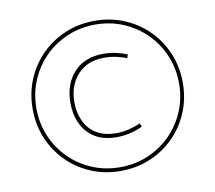

<svg xmlns="http://www.w3.org/2000/svg" viewBox="-76 -771 964 859"><g transform="rotate(-10 406.0 -342.0)"><path d="M406 -1Q334 -1 272 -27Q210 -53 163.5 -99.5Q117 -146 91 -208Q65 -270 65 -342Q65 -414 91 -476Q117 -538 163.5 -584.5Q210 -631 272 -657Q334 -683 406 -683Q478 -683 540 -657Q602 -631 648.5 -584.5Q695 -538 721 -476Q747 -414 747 -342Q747 -270 721 -208Q695 -146 648.5 -99.5Q602 -53 540 -27Q478 -1 406 -1ZM414 -153Q355 -153 315.5 -177.5Q276 -202 256 -244.5Q236 -287 236 -339Q236 -425 285 -478Q334 -531 418 -531Q450 -531 479.5 -524Q509 -517 527 -509L521 -493Q505 -500 477.5 -506.5Q450 -513 420 -513Q343 -513 298.5 -464.5Q254 -416 254 -339Q254 -293 271.5 -254.5Q289 -216 325 -193.5Q361 -171 415 -171Q446 -171 475 -178.5Q504 -186 526 -196L532 -180Q505 -167 475 -160Q445 -153 414 -153ZM406 -18Q474 -18 533 -43Q592 -68 636 -112Q680 -156 705 -215Q730 -274 730 -342Q730 -410 705 -469Q680 -528 636 -572Q592 -616 533 -641Q474 -666 406 -666Q338 -666 279 -641Q220 -616 176 -572Q132 -528 107 -469Q82 -410 82 -342Q82 -274 107 -215Q132 -156 176 -112Q220 -68 279 -43Q338 -18 406 -18Z"/></g></svg>

Font: Murecho Thin Thin
Style: Regular
Weight: 250
Version: Version 1.010